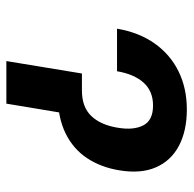

<svg xmlns="http://www.w3.org/2000/svg" viewBox="-22 -570 593 588"><g transform="rotate(90 274.0 -276.5)"><path d="M68.4 -338.9Q79.6 -405.8 113.3 -453.6Q147 -501.5 198.7 -527.1Q250.5 -552.7 315.4 -552.7Q380.9 -552.7 426.8 -528.6Q472.7 -504.4 492.9 -458Q513.2 -411.6 502 -345.2Q492.7 -289.1 464.6 -246.8Q436.5 -204.6 388.7 -181.2Q340.8 -157.7 272 -157.2H216.3L229.5 -231.4H257.8Q308.6 -231.4 335.9 -260.3Q363.3 -289.1 371.6 -340.8Q379.9 -389.2 364.5 -419.2Q349.1 -449.2 303.7 -449.2Q259.8 -449.2 233.6 -420.2Q207.5 -391.1 198.7 -338.9ZM205.6 -231.4H336.4L297.9 0H167.5Z"/></g></svg>

Font: Inter 24pt SemiBold
Style: Italic
Weight: 600
Italic angle: -9.3988°
Designer: Rasmus Andersson
Foundry: rsms
Version: Version 4.001;git-66647c0bb